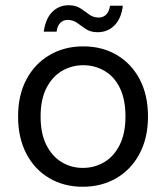

<svg xmlns="http://www.w3.org/2000/svg" viewBox="-20 -701 635 733"><path d="M296 12Q224 12 168 -21Q112 -54 80.5 -114.5Q49 -175 49 -256Q49 -338 81 -398Q113 -458 169.5 -491Q226 -524 298 -524Q370 -524 426 -491Q482 -458 513.5 -398Q545 -338 545 -256Q545 -175 513 -114.5Q481 -54 424.5 -21Q368 12 296 12ZM296 -60Q341 -60 378 -82Q415 -104 437 -148Q459 -192 459 -256Q459 -322 437.5 -365.5Q416 -409 379 -430.5Q342 -452 298 -452Q254 -452 217 -430.5Q180 -409 157.5 -365.5Q135 -322 135 -256Q135 -191 157 -147.5Q179 -104 215.5 -82Q252 -60 296 -60ZM353 -578Q326 -578 308 -590Q290 -602 274.5 -613.5Q259 -625 238 -625Q222 -625 210.5 -614Q199 -603 196 -580H147Q154 -630 179.5 -655.5Q205 -681 242 -681Q269 -681 286.5 -669.5Q304 -658 320 -646Q336 -634 357 -634Q374 -634 385.5 -645.5Q397 -657 400 -679H449Q443 -630 417 -604Q391 -578 353 -578Z"/></svg>

Font: DM Sans 12pt
Style: Regular
Weight: 400
Version: Version 4.004;gftools[0.9.30]